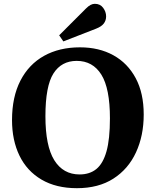

<svg xmlns="http://www.w3.org/2000/svg" viewBox="-20 -972 815 1006"><path d="M383 14Q274 14 197.5 -31Q121 -76 82 -156.5Q43 -237 43 -343Q43 -464 87 -549.5Q131 -635 211 -679.5Q291 -724 399 -724Q499 -724 574 -682.5Q649 -641 691 -562.5Q733 -484 733 -372Q733 -261 692.5 -173.5Q652 -86 574 -36Q496 14 383 14ZM397 -58Q450 -58 485 -86.5Q520 -115 538 -179Q556 -243 556 -352Q556 -509 511 -581Q466 -653 382 -653Q302 -653 260 -587Q218 -521 218 -363Q218 -207 264.5 -132.5Q311 -58 397 -58ZM312 -755 290 -787 430 -927Q444 -941 455 -946.5Q466 -952 477 -952Q505 -952 520.5 -931Q536 -910 536 -886Q536 -865 524 -849Q512 -833 484 -822Z"/></svg>

Font: Literata 36pt
Style: Bold
Weight: 700
Designer: Latin by Veronika Burian and Jose Scaglione. Greek by Irene Vlachou. Cyrillic by Vera Evstafieva.
Foundry: TypeTogether
Version: Version 3.002